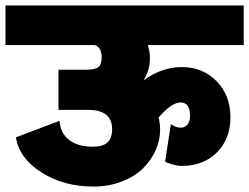

<svg xmlns="http://www.w3.org/2000/svg" viewBox="-63 -665 907 699"><path d="M-43 -645H824.2V-501H475.1Q482.9 -476.6 482.9 -454.1Q482.9 -408.2 459 -372.1Q525.9 -420.9 599.1 -420.9Q674.3 -420.9 725.1 -369.9Q775.9 -318.8 775.9 -237.8Q775.9 -159.2 726.8 -110.1Q677.7 -61 598.1 -61Q584.5 -61 563.7 -66.7Q543 -72.3 538.1 -77.1L559.1 -212.9Q577.6 -200.2 595.2 -200.2Q610.4 -200.2 619.6 -211.7Q628.9 -223.1 628.9 -243.2Q628.9 -267.1 620.1 -279.5Q611.3 -292 595.2 -292Q561 -292 514.2 -236.8Q520 -215.8 520 -192.9Q520 -154.3 503.4 -117.4Q486.8 -80.6 456.5 -51Q426.3 -21.5 379.4 -3.7Q332.5 14.2 276.9 14.2Q168.9 14.2 87.6 -37.6Q6.3 -89.4 -4.9 -165L153.8 -225.1Q156.7 -180.2 188.7 -155.5Q220.7 -130.9 274.9 -130.9Q312 -130.9 328.6 -146.7Q345.2 -162.6 345.2 -194.8Q345.2 -265.1 256.8 -265.1H149.9V-411.1H248Q283.2 -411.1 295.2 -420.9Q307.1 -430.7 307.1 -456.1Q307.1 -492.7 282.2 -501H-43Z"/></svg>

Font: LT Superior Black
Style: Regular
Weight: 900
Designer: Daniel Lyons
Foundry: LyonsType
Version: Version 2.005